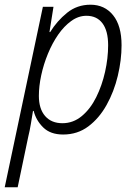

<svg xmlns="http://www.w3.org/2000/svg" viewBox="-49 -561 577 815"><path d="M-29 234 133 -532H178L161 -425H164Q193 -472 235.5 -506.5Q278 -541 335 -541Q395 -541 431 -496.5Q467 -452 467 -369Q467 -306 451 -239Q435 -172 403.5 -115.5Q372 -59 326 -24.5Q280 10 219 10Q165 10 134.5 -20Q104 -50 94 -90H91Q87 -65 82 -35Q77 -5 71 19L26 234ZM216 -38Q262 -38 298.5 -68.5Q335 -99 359.5 -148.5Q384 -198 397 -256Q410 -314 410 -369Q410 -430 386 -462Q362 -494 318 -494Q284 -494 253.5 -472Q223 -450 198 -414Q173 -378 154.5 -333Q136 -288 126 -241.5Q116 -195 116 -154Q116 -99 142.5 -68.5Q169 -38 216 -38Z"/></svg>

Font: Noto Sans SemiCondensed Light
Style: Italic
Weight: 300
Width: 4
Italic angle: -12°
Designer: Monotype Design Team
Foundry: Monotype Imaging Inc.
Version: Version 2.013; ttfautohint (v1.8.4.7-5d5b)